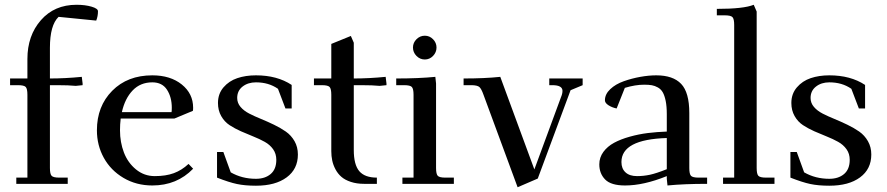

<svg xmlns="http://www.w3.org/2000/svg" viewBox="-20 -766 3695 800"><path d="M22 -411.1V-439H94.2V-520Q94.2 -617.7 150.4 -681.9Q206.5 -746.1 298.8 -746.1Q334.5 -746.1 361.3 -738.3Q388.2 -730.5 388.2 -719.2Q388.2 -698.2 380.9 -680.2L224.1 -695.8Q188 -661.1 188 -566.9V-439Q251 -439 320.8 -445.8L324.2 -418V-411.1L295.9 -408.2Q266.1 -411.1 219.2 -411.1H188V-65.9Q188 -41 195.1 -33.4Q202.1 -25.9 227.1 -25.9H262.2V0H47.9V-25.9H94.2V-371.1Q94.2 -396 87.2 -403.6Q80.1 -411.1 55.2 -411.1Z M383.8 -223.1Q383.8 -323.2 447.5 -387.7Q511.2 -452.1 614.7 -452.1Q689.9 -452.1 737.3 -414.1Q784.7 -376 784.7 -316.9Q784.7 -308.1 783.7 -304.2L706.5 -272H482.9Q480 -247.6 480 -223.1Q480 -173.3 496.3 -130.6Q512.7 -87.9 546.6 -60.1Q580.6 -32.2 625 -32.2Q670.9 -32.2 704.1 -44.4Q737.3 -56.6 765.6 -83L784.7 -63Q717.3 6.8 614.7 6.8Q547.9 6.8 494.6 -24.7Q441.4 -56.2 412.6 -108.4Q383.8 -160.6 383.8 -223.1ZM487.8 -298.8H694.8Q695.8 -304.7 695.8 -316.9Q695.8 -361.3 675.8 -392.1Q655.8 -422.9 614.7 -422.9Q564.9 -422.9 532.7 -389.2Q500.5 -355.5 487.8 -298.8Z M884.3 -25.9V-132.8H910.6L941.4 -47.9Q988.3 -21 1046.4 -21Q1084.5 -21 1107.9 -41Q1131.3 -61 1131.3 -100.1Q1131.3 -125.5 1117.9 -144.3Q1104.5 -163.1 1083 -175Q1061.5 -187 1035.6 -197.3Q1009.8 -207.5 983.9 -219Q958 -230.5 936.5 -244.6Q915 -258.8 901.6 -282.5Q888.2 -306.2 888.2 -336.9Q888.2 -375 911.1 -401.9Q934.1 -428.7 968.8 -440.4Q1003.4 -452.1 1046.4 -452.1Q1134.8 -452.1 1195.3 -412.1V-314H1169.4L1138.2 -396Q1099.6 -422.9 1046.4 -422.9Q1013.2 -422.9 990.7 -405.3Q968.3 -387.7 968.3 -357.9Q968.3 -336.9 982.2 -320.6Q996.1 -304.2 1018.6 -292.7Q1041 -281.2 1067.9 -270.3Q1094.7 -259.3 1121.6 -246.3Q1148.4 -233.4 1170.9 -217.8Q1193.4 -202.1 1207.3 -177.7Q1221.2 -153.3 1221.2 -122.1Q1221.2 -61.5 1174.3 -26.9Q1127.4 7.8 1046.4 7.8Q1000.5 7.8 967.3 0.7Q934.1 -6.3 884.3 -25.9Z M1288.1 -411.1V-439H1360.4V-583L1441.9 -616.2L1454.1 -587.9V-439Q1517.1 -439 1586.9 -445.8L1590.3 -418V-411.1L1562 -408.2Q1532.2 -411.1 1485.4 -411.1H1454.1V-141.1Q1454.1 -79.6 1477.1 -52.7Q1500 -25.9 1550.3 -25.9V0H1497.1Q1466.3 0 1441.9 -8.1Q1417.5 -16.1 1402.6 -29.1Q1387.7 -42 1377.9 -60.3Q1368.2 -78.6 1364.3 -97.2Q1360.4 -115.7 1360.4 -136.2V-371.1Q1360.4 -396 1353.3 -403.6Q1346.2 -411.1 1321.3 -411.1Z M1630.9 -411.1V-439Q1724.1 -439 1793.9 -445.8L1796.9 -418V-65.9Q1796.9 -41 1804 -33.4Q1811 -25.9 1835.9 -25.9H1871.1V0H1656.7V-25.9H1703.1V-371.1Q1703.1 -396 1696 -403.6Q1689 -411.1 1664.1 -411.1ZM1715.3 -533Q1700.7 -547.9 1700.7 -567.9Q1700.7 -587.9 1715.3 -602.5Q1730 -617.2 1750 -617.2Q1770 -617.2 1784.4 -602.5Q1798.8 -587.9 1798.8 -567.9Q1798.8 -547.9 1784.4 -533Q1770 -518.1 1750 -518.1Q1730 -518.1 1715.3 -533Z M1911.6 -411.1V-439Q1999.5 -439 2064.5 -445.8L2206.5 -60.1L2320.8 -370.1Q2323.7 -378.9 2323.7 -387.2Q2323.7 -411.1 2281.7 -411.1H2268.6V-439H2407.7V-411.1L2357.4 -390.1L2220.7 -22L2136.7 14.2L1994.6 -371.1Q1985.8 -396 1977.5 -403.3Q1969.2 -410.6 1945.8 -411.1Z M2477.1 -81.1Q2477.1 -109.9 2494.1 -133.1Q2511.2 -156.2 2538.8 -171.1Q2566.4 -186 2604 -196.5Q2641.6 -207 2679.4 -211.7Q2717.3 -216.3 2758.3 -217.8V-290Q2758.3 -322.8 2753.7 -345.5Q2749 -368.2 2741.5 -381.3Q2733.9 -394.5 2721.2 -401.6Q2708.5 -408.7 2695.8 -410.9Q2683.1 -413.1 2664.1 -413.1Q2627 -413.1 2583.5 -399.9L2549.3 -314Q2530.3 -317.9 2515.4 -327.4Q2500.5 -336.9 2500.5 -348.1Q2500.5 -373.5 2522.7 -394.5Q2544.9 -415.5 2578.9 -427.5Q2612.8 -439.5 2648.2 -445.8Q2683.6 -452.1 2714.4 -452.1Q2784.2 -452.1 2818.1 -416.5Q2852.1 -380.9 2852.1 -294.9V-65.9Q2852.1 -41 2859.1 -33.4Q2866.2 -25.9 2891.1 -25.9H2926.3V0Q2831.1 0 2761.2 6.8L2758.3 -21V-32.2Q2662.1 6.8 2584.5 6.8Q2525.9 6.8 2501.5 -18.1Q2477.1 -43 2477.1 -81.1ZM2569.3 -90.8Q2569.3 -63.5 2586.2 -47.9Q2603 -32.2 2634.3 -32.2Q2661.1 -32.2 2687.7 -37.8Q2714.4 -43.5 2758.3 -61V-190.9Q2569.3 -185.1 2569.3 -90.8Z M2966.8 -702.1V-729Q3078.6 -729 3120.6 -746.1L3132.8 -717.8V-65.9Q3132.8 -41 3139.9 -33.4Q3147 -25.9 3171.9 -25.9H3207V0H2992.7V-25.9H3039.1V-662.1Q3039.1 -687 3032 -694.6Q3024.9 -702.1 3000 -702.1Z M3273.4 -25.9V-132.8H3299.8L3330.6 -47.9Q3377.4 -21 3435.5 -21Q3473.6 -21 3497.1 -41Q3520.5 -61 3520.5 -100.1Q3520.5 -125.5 3507.1 -144.3Q3493.7 -163.1 3472.2 -175Q3450.7 -187 3424.8 -197.3Q3398.9 -207.5 3373 -219Q3347.2 -230.5 3325.7 -244.6Q3304.2 -258.8 3290.8 -282.5Q3277.3 -306.2 3277.3 -336.9Q3277.3 -375 3300.3 -401.9Q3323.2 -428.7 3357.9 -440.4Q3392.6 -452.1 3435.5 -452.1Q3523.9 -452.1 3584.5 -412.1V-314H3558.6L3527.3 -396Q3488.8 -422.9 3435.5 -422.9Q3402.3 -422.9 3379.9 -405.3Q3357.4 -387.7 3357.4 -357.9Q3357.4 -336.9 3371.3 -320.6Q3385.3 -304.2 3407.7 -292.7Q3430.2 -281.2 3457 -270.3Q3483.9 -259.3 3510.7 -246.3Q3537.6 -233.4 3560.1 -217.8Q3582.5 -202.1 3596.4 -177.7Q3610.4 -153.3 3610.4 -122.1Q3610.4 -61.5 3563.5 -26.9Q3516.6 7.8 3435.5 7.8Q3389.6 7.8 3356.4 0.7Q3323.2 -6.3 3273.4 -25.9Z"/></svg>

Font: Dihjauti S
Style: Bold
Weight: 700
Designer: T. Christopher White
Version: Version 3.0.0